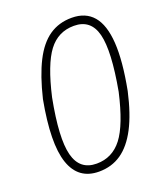

<svg xmlns="http://www.w3.org/2000/svg" viewBox="-134 -802 766 899"><g transform="rotate(-20 249.0 -352.5)"><path d="M205 8Q102 8 68 -92Q34 -192 73 -401Q99 -509 134 -578Q169 -647 217 -680Q265 -713 329 -713Q398 -713 436 -668.5Q474 -624 480 -533Q486 -442 459 -301Q435 -194 399.5 -126Q364 -58 316 -25Q268 8 205 8ZM207 -31Q285 -31 334 -94.5Q383 -158 418 -312Q453 -504 431.5 -589Q410 -674 326 -674Q247 -674 199 -610.5Q151 -547 116 -394Q79 -202 101 -116.5Q123 -31 207 -31Z"/></g></svg>

Font: Nunito Sans 10pt Condensed ExtraLight
Style: Italic
Weight: 250
Width: 3
Italic angle: -9°
Designer: Vernon Adams
Foundry: Vernon Adams
Version: Version 3.101;gftools[0.9.27]